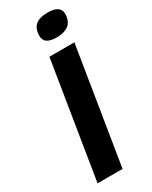

<svg xmlns="http://www.w3.org/2000/svg" viewBox="-231 -955 796 1005"><g transform="rotate(-30 166.5 -452.5)"><path d="M257 -905Q333 -905 333 -853Q332 -807 305 -787.5Q278 -768 233 -768Q157 -768 158 -821Q158 -863 182 -884Q206 -905 257 -905ZM36 0 149 -700H300L187 0Z"/></g></svg>

Font: Georama Extended SemiBold
Style: Italic
Weight: 600
Width: 7
Italic angle: -9°
Designer: Jean-Baptiste Levee
Foundry: Production Type
Version: Version 1.000